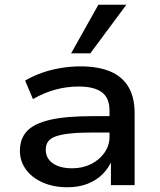

<svg xmlns="http://www.w3.org/2000/svg" viewBox="-20 -781 673 810"><path d="M264 9Q206 9 160.5 -11Q115 -31 89.5 -66Q64 -101 64 -145Q64 -196 94 -228Q124 -260 191.5 -275.5Q259 -291 370 -291H458V-222H374Q316 -222 277.5 -218Q239 -214 216 -206Q193 -198 183 -184Q173 -170 173 -149Q173 -113 203 -92Q233 -71 284 -71Q328 -71 363.5 -88.5Q399 -106 420.5 -136.5Q442 -167 442 -204V-315Q442 -368 409.5 -392Q377 -416 312 -416Q262 -416 214 -403Q166 -390 119 -363L86 -441Q118 -460 156 -473.5Q194 -487 236 -494Q278 -501 319 -501Q393 -501 444 -480Q495 -459 521.5 -415Q548 -371 548 -303V0H448V-109H454Q440 -74 414 -47.5Q388 -21 350.5 -6Q313 9 264 9ZM280 -556 395 -761H513L361 -556Z"/></svg>

Font: Nunito Sans 10pt SemiExpanded SemiBold
Style: Regular
Weight: 600
Width: 6
Designer: Vernon Adams
Foundry: Vernon Adams
Version: Version 3.101;gftools[0.9.27]